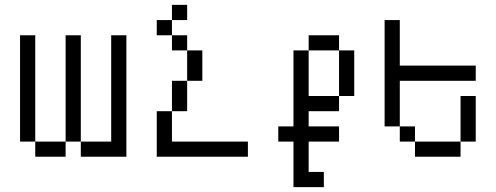

<svg xmlns="http://www.w3.org/2000/svg" viewBox="-20 -645 2040 790"><path d="M125 -62.5V0H250V-62.5ZM125 -62.5V-500H62.5V-62.5ZM250 -62.5H312.5V0H500Q500 0 500 -500H437.5V-62.5H312.5V-500H250Z M1000 0V-62.5H687.5Q687.5 -62.5 687.5 -187.5H625V0ZM750 -562.5V-625H687.5V-562.5H625V-500H687.5V-437.5H750Q750 -437.5 750 -312.5H687.5Q687.5 -312.5 687.5 -187.5H750Q750 -187.5 750 -312.5H812.5Q812.5 -312.5 812.5 -437.5H750V-500H687.5V-562.5Z M1312.5 125V62.5H1250Q1250 62.5 1250 -62.5H1375V-125H1250V-187.5H1375V-250H1250V-437.5H1187.5V-125H1125V-62.5H1187.5V125ZM1375 -250H1437.5V-437.5H1375ZM1250 -437.5H1375V-500H1250Z M1937.5 -312.5V-375H1625V-562.5H1562.5V-125H1625V-62.5H1687.5V0H1875V-62.5H1687.5V-125H1625V-312.5ZM1875 -62.5H1937.5V-250H1875Z"/></svg>

Font: UnifontExMono
Style: Regular
Weight: 500
Version: Version 15.0.06